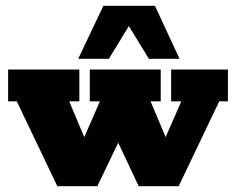

<svg xmlns="http://www.w3.org/2000/svg" viewBox="-20 -643 815 663"><path d="M178 0 38 -293H8V-403H254V-293H219L293 -117H248L325 -293H290V-403H535V-293H500L574 -117H529L606 -293H571V-403H767V-293H737L597 0H459L369 -191H408L316 0ZM250 -440 337 -623H515L600 -440H494L425 -553L356 -440Z"/></svg>

Font: Rokkitt SemiBold Black
Style: Regular
Weight: 900
Version: Version 3.103